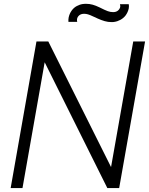

<svg xmlns="http://www.w3.org/2000/svg" viewBox="-20 -962 762 982"><path d="M638.5 -919Q634.5 -899.5 622 -882.5Q611.5 -869 595.8 -860.5Q580 -852 564.5 -850Q562 -849.5 558.5 -849.2Q555 -849 550 -849Q532.5 -849 515.8 -853.8Q499 -858.5 479 -867.5Q475.5 -869.5 469.8 -872Q464 -874.5 456 -878Q440.5 -885.5 430.2 -888.5Q420 -891.5 410.5 -891.5Q395 -891.5 385.5 -883.8Q376 -876 374 -864.5Q373 -855.5 375 -850H330Q329.5 -855.5 329.8 -861Q330 -866.5 331 -872Q335 -892 347 -908.5Q357.5 -923 373 -931.2Q388.5 -939.5 404 -941.5Q407.5 -942 411.2 -942.2Q415 -942.5 420 -942.5Q437.5 -942.5 453.8 -938Q470 -933.5 489.5 -924Q503.5 -917 513.8 -912.2Q524 -907.5 531 -905Q544.5 -900 558.5 -900Q574 -900 583.2 -907.8Q592.5 -915.5 595 -927Q595.5 -934.5 593.5 -940.5H638.5Q640.5 -931.5 638.5 -919ZM548 -107.5 661.5 -750H722L589.5 0H529L208.5 -643.5L95 0H34.5L166.5 -750H227Z"/></svg>

Font: Russisch Sans Light
Style: Italic
Weight: 300
Italic angle: -10°
Designer: Michael Sharanda (font) & Cristiano Sobral (main changes)
Foundry: Michael Sharanda
Version: Version 2.00;September 8, 2020;FontCreator 13.0.0.2681 64-bi